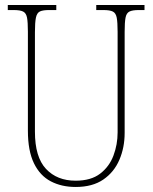

<svg xmlns="http://www.w3.org/2000/svg" viewBox="-20 -734 608 764"><path d="M281 10Q225 10 182 -12.5Q139 -35 115 -84.5Q91 -134 91 -214V-608Q91 -646 87.5 -664Q84 -682 72 -688Q60 -694 35 -694H11V-714H204V-694H175Q151 -694 139 -688.5Q127 -683 123 -664Q119 -645 119 -606V-210Q119 -109 163 -62Q207 -15 281 -15Q342 -15 378.5 -43Q415 -71 431.5 -115Q448 -159 448 -207V-607Q448 -645 444.5 -663.5Q441 -682 429 -688Q417 -694 392 -694H363V-714H555V-694H532Q507 -694 495 -688Q483 -682 479.5 -663.5Q476 -645 476 -607V-205Q476 -147 455 -98Q434 -49 391 -19.5Q348 10 281 10Z"/></svg>

Font: Noto Serif Khmer Condensed Thin
Style: Regular
Weight: 250
Width: 3
Designer: Danh Hong and the Monotype Design Team
Foundry: Monotype Imaging Inc.
Version: Version 2.004